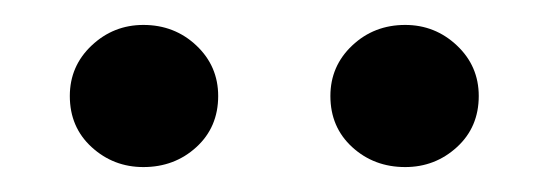

<svg xmlns="http://www.w3.org/2000/svg" viewBox="-20 -730 440 154"><path d="M95 -596Q71 -596 53.5 -612Q36 -628 36 -653Q36 -677 53.5 -693.5Q71 -710 95 -710Q120 -710 137.5 -693.5Q155 -677 155 -653Q155 -628 137.5 -612Q120 -596 95 -596ZM305 -596Q280 -596 262.5 -612Q245 -628 245 -653Q245 -677 262.5 -693.5Q280 -710 305 -710Q329 -710 346.5 -693.5Q364 -677 364 -653Q364 -628 346.5 -612Q329 -596 305 -596Z"/></svg>

Font: Source Serif Pro
Style: Regular
Weight: 400
Designer: Frank Grießhammer
Foundry: Adobe Systems Incorporated
Version: Version 3.001;hotconv 1.0.111;makeotfexe 2.5.65597